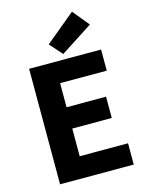

<svg xmlns="http://www.w3.org/2000/svg" viewBox="-145 -1105 914 1193"><g transform="rotate(-15 311.5 -508.5)"><path d="M89 0V-743H552V-607H252V-452H506V-315H252V-137H563V0ZM318 -777 246 -858 438 -1017 525 -911Z"/></g></svg>

Font: Noto Sans HK Thin ExtraBold
Style: Regular
Weight: 800
Version: Version 2.004-H2;hotconv 1.0.118;makeotfexe 2.5.65603